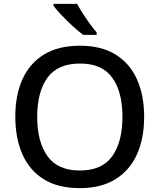

<svg xmlns="http://www.w3.org/2000/svg" viewBox="-20 -961 824 991"><path d="M724 -358Q724 -247 687 -164.5Q650 -82 576 -36Q502 10 392 10Q279 10 205.5 -36Q132 -82 95.5 -165Q59 -248 59 -359Q59 -469 95.5 -551Q132 -633 206 -679Q280 -725 393 -725Q503 -725 576.5 -679.5Q650 -634 687 -551.5Q724 -469 724 -358ZM172 -358Q172 -229 225 -155Q278 -81 392 -81Q507 -81 559.5 -155Q612 -229 612 -358Q612 -487 559.5 -560Q507 -633 393 -633Q278 -633 225 -560Q172 -487 172 -358ZM378 -941Q390 -919 407.5 -891.5Q425 -864 444 -838Q463 -812 479 -793V-781H409Q385 -799 354.5 -827Q324 -855 297 -883.5Q270 -912 256 -931V-941Z"/></svg>

Font: Noto Sans Syriac Medium
Style: Regular
Weight: 500
Designer: Patrick Giasson and the Monotype Design Team
Foundry: Monotype Imaging Inc.
Version: Version 3.000; ttfautohint (v1.8.4.7-5d5b)